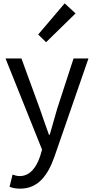

<svg xmlns="http://www.w3.org/2000/svg" viewBox="-20 -892 561 1146"><path d="M101 234C209 234 266 152 304 46L508 -543H419L321 -242C307 -193 291 -138 277 -88H272C253 -139 235 -194 218 -242L108 -543H13L231 1L219 42C196 109 158 159 97 159C82 159 66 154 55 150L37 223C54 230 76 234 101 234ZM255 -640 431 -812 366 -872 208 -686Z"/></svg>

Font: Source Han Sans KR
Style: Regular
Weight: 400
Designer: Ryoko NISHIZUKA 西塚涼子 (kana, bopomofo & ideographs); Paul D. Hunt (Latin, Greek & Cyrillic); Sandoll Communications 산돌커뮤니
Foundry: Adobe
Version: Version 2.004;hotconv 1.0.118;makeotfexe 2.5.65603